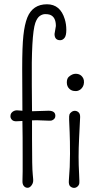

<svg xmlns="http://www.w3.org/2000/svg" viewBox="-20 -893 468 916"><path d="M240.2 -731 246.6 -769Q246.6 -812.5 217.8 -822.8Q209.5 -825.7 196 -825.7Q182.6 -825.7 169.9 -816.9Q157.2 -808.1 148.4 -783.7Q128.9 -726.6 131.8 -485.4Q132.8 -421.9 132.8 -362.3L211.4 -364.7Q244.1 -364.7 244.1 -340.3Q244.1 -325.2 227.5 -318.4Q221.7 -316.4 209 -317.4Q169.9 -319.3 156.2 -319.3Q143.1 -319.3 132.8 -318.8V-231.4Q132.8 -89.8 136.2 -61.5Q139.6 -33.2 137.7 -24.4Q135.7 -15.6 131.3 -9.8Q122.6 2.9 111.6 2.9Q100.6 2.9 93.5 -5.9Q86.4 -14.6 87.2 -30.8Q87.9 -46.9 88.1 -75.9Q88.4 -105 88.1 -145.8Q87.9 -186.5 87.9 -237.3Q87.4 -274.9 86.9 -315.9Q75.7 -314.9 60.5 -314.5Q44.4 -313.5 37.1 -321.3Q29.8 -329.1 29.8 -337.9Q29.8 -346.7 33 -351.8Q36.1 -356.9 41 -360.4Q50.3 -366.7 61 -366.7L86.9 -364.7Q85.9 -470.7 85.9 -566.4Q85.9 -670.9 91.6 -723.6Q97.2 -776.4 110.4 -809.6Q136.2 -872.6 204.1 -872.6Q267.6 -872.6 289.1 -801.3Q296.4 -777.8 296.4 -750.2Q296.4 -722.7 287.6 -711.9Q278.8 -701.2 267.1 -701.2Q240.2 -701.2 240.2 -731ZM377.9 -517.6Q381.3 -509.8 380.6 -498.8Q379.9 -487.8 375.5 -480Q371.1 -472.2 365.2 -467.3Q354 -458.5 342.3 -458.5Q330.6 -458.5 323.7 -461.2Q316.9 -463.9 311.5 -468.8Q298.8 -480.5 298.8 -499.5Q298.8 -518.6 308.6 -526.9Q324.7 -541 340.8 -541Q367.2 -541 377.9 -517.6ZM351.6 -4.9Q343.3 3.4 333.5 3.4Q323.7 3.4 315.2 -3.9Q306.6 -11.2 308.6 -33.7Q314 -95.7 314 -159.2Q314 -222.7 312.3 -262Q310.5 -301.3 309.8 -321.3Q309.1 -341.3 311.5 -347.2Q314 -353 318.4 -356.4Q326.7 -364.3 336.9 -364.3Q347.2 -364.3 355 -356.9Q362.8 -349.6 362.3 -334Q359.9 -283.2 357.4 -233.9Q355 -184.6 355 -145Q355 -105.5 357.4 -63.2Q359.9 -21 357.7 -14.9Q355.5 -8.8 351.6 -4.9Z"/></svg>

Font: Pompiere
Style: Regular
Weight: 400
Designer: Karolina Lach
Foundry: Sorkin Type Co.
Version: Version 1.002